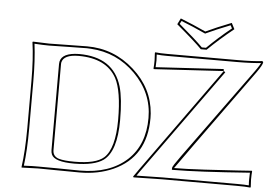

<svg xmlns="http://www.w3.org/2000/svg" viewBox="-56 -909 1392 988"><g transform="rotate(5 640.5 -415.0)"><path d="M871.1 -63Q929.2 -63 1029.1 -68.6Q1128.9 -74.2 1200.2 -79.1L1271 -84L1272.9 -81.1Q1271 -65.4 1271 -38.1Q1271 -26.9 1272.9 0L1271 2.9Q1245.6 0 1200.2 0H816.9L668 2.9L665 -1Q671.9 -9.8 682.6 -25.9Q688.5 -34.7 690.9 -38.1L1082.5 -582.5L723.1 -561L721.2 -564Q723.1 -579.6 723.1 -606.9Q723.1 -618.2 721.2 -645L723.1 -647.9Q747.6 -645 784.2 -645H1148.9Q1228 -645 1274.9 -650.9Q1280.3 -648.9 1280.8 -645Q1279.8 -631.3 1251 -590.8Q871.1 -64.9 871.1 -63ZM823.2 -801.8 838.9 -833Q906.2 -806.6 970.2 -776.9Q1022.5 -801.8 1102.1 -833L1118.2 -801.8Q1043 -741.2 984.9 -684.1H955.1Q920.9 -719.7 823.2 -801.8ZM174.8 -645Q212.9 -645 272.9 -646.5Q333.5 -647.9 371.1 -647.9Q509.8 -647.9 614.3 -554.2Q716.8 -462.4 727.1 -332.5Q728 -319.8 728 -308.1Q728 -107.9 562 -32.7Q484.4 2 389.2 2Q335 2 269.5 1Q213.4 0 174.8 0L89.8 2.9L88.9 0Q100.6 -81.5 101.1 -200.2V-444.8Q101.1 -559.6 88.9 -645L90.8 -647.9Q91.8 -647.9 174.8 -645ZM245.1 -101.1Q245.1 -69.3 275.9 -59.1Q302.7 -50.8 357.9 -50.8Q467.8 -50.8 509.3 -87.9Q562.5 -136.7 563 -284.2Q563 -433.6 528.3 -499Q475.6 -594.7 333 -595.2Q253.9 -595.2 245.6 -552.7Q245.1 -548.3 245.1 -544.9ZM1081.5 -592.8 1082 -584 1090.8 -576.7 699.2 -32.2Q697.3 -29.3 691.4 -21Q685.5 -12.2 682.1 -7.3Q790 -9.8 816.9 -9.8H1200.2Q1240.7 -9.8 1262.2 -7.8Q1260.7 -28.3 1261.2 -38.1Q1261.2 -53.2 1262.2 -73.2Q994.1 -53.2 871.1 -53.2H860.8V-63Q860.8 -70.8 901.9 -127.4Q915 -146 956.1 -202.1Q1102.1 -401.9 1242.7 -596.7Q1270.5 -635.7 1271 -645Q1271.5 -644.5 1274.9 -641.1H1276.4Q1231 -635.3 1148.9 -634.8H784.2Q754.9 -634.8 731.4 -637.2Q732.9 -616.7 732.9 -606.9Q732.9 -591.8 731.4 -571.8Q1070.8 -591.8 1081.5 -592.8ZM835.4 -804.7Q924.8 -729.5 959.5 -693.8H981Q1036.1 -748.5 1105.5 -804.7L1097.2 -820.3Q1022.5 -791 974.1 -768.1L970.2 -766.1L965.8 -768.1Q905.3 -796.4 843.8 -820.3ZM174.8 -634.8Q146 -634.8 100.1 -637.7Q110.8 -553.2 110.8 -444.8V-200.2Q110.8 -87.4 100.1 -7.8Q146.5 -10.3 174.8 -9.8Q214.4 -9.8 270 -9.3Q335.9 -8.3 389.2 -7.8Q542.5 -7.8 632.3 -89.8Q717.8 -168.9 717.8 -308.1Q717.8 -437.5 621.6 -533.7Q525.9 -629.4 391.6 -637.2Q380.9 -637.7 371.1 -638.2Q333.5 -638.2 273.4 -636.7Q212.4 -634.8 174.8 -634.8ZM234.9 -101.1V-544.9Q234.9 -596.7 312 -604Q322.8 -605 333 -605Q511.2 -605 555.2 -457.5Q573.2 -396 573.2 -284.2Q573.2 -123.5 507.3 -74.7Q460.9 -41.5 357.9 -41Q254.9 -41 239.3 -77.6Q234.9 -87.9 234.9 -101.1Z"/></g></svg>

Font: Linux Biolinum Outline O
Style: Bold
Weight: 700
Designer: Philipp H. Poll
Foundry: Philipp H. Poll
Version: Version 0.9.2